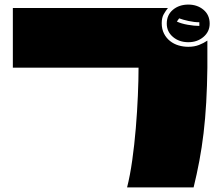

<svg xmlns="http://www.w3.org/2000/svg" viewBox="-20 -772 960 837"><path d="M707 -669Q707 -707 734 -729.5Q761 -752 801 -752Q840 -752 867 -729.5Q894 -707 894 -669Q894 -634 867 -611Q840 -588 801 -588Q761 -588 734 -611Q707 -634 707 -669ZM824 45H534Q547 -6 556.5 -73.5Q566 -141 572 -213Q578 -285 581 -354.5Q584 -424 584 -477H36V-737H712Q703 -726 694 -710.5Q685 -695 685 -671Q685 -645 695 -625.5Q705 -606 721.5 -593Q738 -580 758.5 -574Q779 -568 801 -568Q827 -568 847.5 -576Q868 -584 884 -595V-477Q883 -396 879 -325.5Q875 -255 867.5 -192Q860 -129 849 -70.5Q838 -12 824 45ZM761 -692 751 -678Q770 -669 798.5 -664Q827 -659 849 -659V-675Q827 -675 802 -680.5Q777 -686 761 -692Z"/></svg>

Font: ChangwonDangamAsac Bold
Style: Regular
Weight: 700
Designer: Choi Chi-young, Lee Youngbeen, Kim Jungjin, Yoon Jihee, Han Dohee
Foundry: YoonDesign Inc.
Version: Version 1.010;Build 20210623